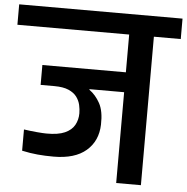

<svg xmlns="http://www.w3.org/2000/svg" viewBox="-93 -896 927 952"><g transform="rotate(5 370.5 -420.5)"><path d="M420 -282Q417.7 -200.3 361.5 -151.8Q305.3 -103.3 199.3 -103.3Q156.7 -103.3 119.8 -106.7Q83 -110 41.7 -119V-224.7Q76 -219.7 107.5 -217Q139 -214.3 154 -214.3Q212 -213.7 245.7 -228.7Q279.3 -243.7 293.8 -270Q308.3 -296.3 308.3 -328.3Q308.3 -348 303.5 -369.5Q298.7 -391 285 -409.7Q271.3 -428.3 244.3 -440.2Q217.3 -452 173 -452H104.7V-551H520.3V-739H-36V-840.7H777V-739H643.3V0H520.3V-452H347.7V-449Q379.3 -426.7 400.7 -387.8Q422 -349 420 -282Z"/></g></svg>

Font: Matangi Light
Style: Regular
Weight: 300
Designer: Prashant Pant
Foundry: The Graphic Ant
Version: Version 3.002